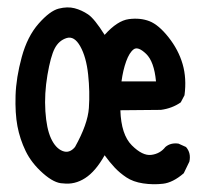

<svg xmlns="http://www.w3.org/2000/svg" viewBox="-20 -489 540 512"><path d="M148 0Q125 0 94.5 -27Q64 -54 48.5 -86Q33 -118 26.5 -152.5Q20 -187 21.5 -234.5Q23 -282 38 -337Q53 -392 83 -426Q113 -460 136.5 -466Q160 -472 179 -467Q198 -462 215 -450.5Q232 -439 259 -396Q293 -434 323.5 -438Q354 -442 378.5 -432.5Q403 -423 429.5 -389.5Q456 -356 467 -318Q478 -280 472 -235L462 -216Q439 -200 409 -196L301 -195Q303 -130 331.5 -101.5Q360 -73 383.5 -76Q407 -79 421 -97Q435 -109 456 -106L476 -97Q490 -81 485 -58L470 -27Q441 -2 414.5 1Q388 4 361.5 0Q335 -4 317 -16Q299 -28 285.5 -42.5Q272 -57 259 -75Q235 -32 207 -14Q179 4 148 0ZM180 -97Q214 -158 217 -201Q220 -244 215 -290.5Q210 -337 194 -365.5Q178 -394 157.5 -387.5Q137 -381 126 -360Q115 -339 106.5 -289Q98 -239 101 -192.5Q104 -146 116 -120Q128 -94 146.5 -86.5Q165 -79 180 -97ZM396 -272Q391 -325 369.5 -345.5Q348 -366 336.5 -357.5Q325 -349 316.5 -325.5Q308 -302 304 -272Z"/></svg>

Font: NaniFont Regular
Style: Regular
Weight: 400
Designer: Nanigashitei
Version: Version 1.036